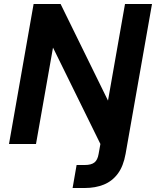

<svg xmlns="http://www.w3.org/2000/svg" viewBox="-20 -720 780 960"><path d="M25 0 148 -700H283L520 -217L605 -700H740L608 49Q597 111 569 148.5Q541 186 499 203Q457 220 404 220H343L363 105H404Q436 105 452 92.5Q468 80 473 50L482 0L245 -482L160 0Z"/></svg>

Font: DM Sans
Style: Bold Italic
Weight: 700
Italic angle: -10°
Designer: Colophon Foundry, Jonny Pinhorn
Foundry: Colophon Foundry
Version: Version 4.004;gftools[0.9.30]